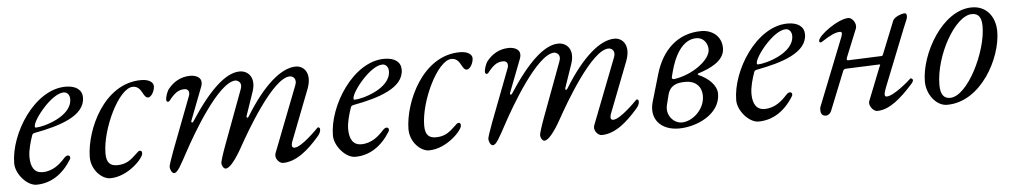

<svg xmlns="http://www.w3.org/2000/svg" viewBox="-32 -632 4565 866"><g transform="rotate(-5 2250.5 -199.0)"><path d="M106 15C171 15 226 -21 266 -86C268 -89 268 -92 268 -94C268 -100 264 -104 258 -104C253 -104 247 -101 240 -93C218 -69 186 -39 138 -39C103 -39 85 -65 85 -112C85 -143 96 -180 106 -209C109 -217 113 -217 121 -219C232 -240 349 -275 349 -359C349 -393 322 -414 275 -414C133 -414 14 -223 14 -89C14 -42 63 15 106 15ZM128 -242C123 -242 121 -242 121 -248C121 -278 209 -389 264 -389C281 -389 291 -374 291 -357C291 -277 158 -242 128 -242Z M440 15C521 15 593 -63 593 -84C593 -91 591 -97 585 -97C577 -97 574 -93 565 -84C539 -60 519 -41 476 -41C447 -41 428 -54 428 -98C428 -208 513 -387 577 -387C599 -387 610 -372 618 -357C625 -344 631 -333 642 -333C656 -333 672 -360 672 -382C672 -399 653 -414 617 -414C447 -414 358 -210 356 -90C355 -28 404 15 440 15Z M729 17C745 17 760 -14 795 -78C831 -145 963 -375 1041 -375C1050 -374 1073 -365 1061 -334L968 -84C954 -46 945 -16 945 -10C945 2 953 17 963 17C979 17 1007 -14 1042 -78C1073 -134 1211 -376 1288 -372C1303 -371 1318 -357 1308 -331L1192 -32C1184 -9 1206 14 1222 14C1285 14 1340 -37 1384 -87C1398 -102 1402 -112 1402 -123C1402 -128 1398 -132 1394 -132C1393 -132 1392 -132 1391 -131C1381 -121 1312 -50 1280 -50C1268 -50 1264 -60 1275 -86L1361 -308C1388 -378 1354 -414 1317 -414C1252 -414 1170 -345 1086 -208C1084 -205 1082 -203 1080 -203C1077 -203 1075 -206 1077 -212L1113 -317C1135 -381 1101 -414 1063 -414C998 -414 921 -339 836 -208C834 -205 832 -203 830 -203C827 -203 825 -206 827 -212L884 -360C900 -402 865 -414 838 -414C793 -413 762 -392 739 -364C730 -353 721 -326 722 -314C723 -308 726 -306 729 -306C732 -306 735 -307 737 -310C769 -352 789 -356 809 -356C825 -356 832 -342 826 -325L734 -84C720 -46 711 -19 711 -13C711 -1 719 17 729 17Z M1549 15C1614 15 1669 -21 1709 -86C1711 -89 1711 -92 1711 -94C1711 -100 1707 -104 1701 -104C1696 -104 1690 -101 1683 -93C1661 -69 1629 -39 1581 -39C1546 -39 1528 -65 1528 -112C1528 -143 1539 -180 1549 -209C1552 -217 1556 -217 1564 -219C1675 -240 1792 -275 1792 -359C1792 -393 1765 -414 1718 -414C1576 -414 1457 -223 1457 -89C1457 -42 1506 15 1549 15ZM1571 -242C1566 -242 1564 -242 1564 -248C1564 -278 1652 -389 1707 -389C1724 -389 1734 -374 1734 -357C1734 -277 1601 -242 1571 -242Z M1883 15C1964 15 2036 -63 2036 -84C2036 -91 2034 -97 2028 -97C2020 -97 2017 -93 2008 -84C1982 -60 1962 -41 1919 -41C1890 -41 1871 -54 1871 -98C1871 -208 1956 -387 2020 -387C2042 -387 2053 -372 2061 -357C2068 -344 2074 -333 2085 -333C2099 -333 2115 -360 2115 -382C2115 -399 2096 -414 2060 -414C1890 -414 1801 -210 1799 -90C1798 -28 1847 15 1883 15Z M2172 17C2188 17 2203 -14 2238 -78C2274 -145 2406 -375 2484 -375C2493 -374 2516 -365 2504 -334L2411 -84C2397 -46 2388 -16 2388 -10C2388 2 2396 17 2406 17C2422 17 2450 -14 2485 -78C2516 -134 2654 -376 2731 -372C2746 -371 2761 -357 2751 -331L2635 -32C2627 -9 2649 14 2665 14C2728 14 2783 -37 2827 -87C2841 -102 2845 -112 2845 -123C2845 -128 2841 -132 2837 -132C2836 -132 2835 -132 2834 -131C2824 -121 2755 -50 2723 -50C2711 -50 2707 -60 2718 -86L2804 -308C2831 -378 2797 -414 2760 -414C2695 -414 2613 -345 2529 -208C2527 -205 2525 -203 2523 -203C2520 -203 2518 -206 2520 -212L2556 -317C2578 -381 2544 -414 2506 -414C2441 -414 2364 -339 2279 -208C2277 -205 2275 -203 2273 -203C2270 -203 2268 -206 2270 -212L2327 -360C2343 -402 2308 -414 2281 -414C2236 -413 2205 -392 2182 -364C2173 -353 2164 -326 2165 -314C2166 -308 2169 -306 2172 -306C2175 -306 2178 -307 2180 -310C2212 -352 2232 -356 2252 -356C2268 -356 2275 -342 2269 -325L2177 -84C2163 -46 2154 -19 2154 -13C2154 -1 2162 17 2172 17Z M3015 15C3095 15 3204 -33 3204 -126C3204 -165 3167 -198 3125 -217C3118 -220 3119 -223 3124 -225C3173 -241 3244 -269 3244 -329C3244 -385 3200 -414 3153 -414C3046 -414 2974 -344 2943 -238L2907 -115C2885 -39 2933 15 3015 15ZM3013 -209C3012 -209 3012 -209 3011 -209C3005 -209 3001 -213 3003 -219L3008 -239C3027 -314 3065 -384 3128 -384C3160 -384 3179 -357 3179 -329C3179 -282 3098 -221 3013 -209ZM3030 -11C2994 -11 2958 -49 2970 -96L2981 -140C2992 -183 3023 -192 3062 -192C3109 -192 3135 -163 3135 -123C3135 -60 3078 -11 3030 -11Z M3375 15C3440 15 3495 -21 3535 -86C3537 -89 3537 -92 3537 -94C3537 -100 3533 -104 3527 -104C3522 -104 3516 -101 3509 -93C3487 -69 3455 -39 3407 -39C3372 -39 3354 -65 3354 -112C3354 -143 3365 -180 3375 -209C3378 -217 3382 -217 3390 -219C3501 -240 3618 -275 3618 -359C3618 -393 3591 -414 3544 -414C3402 -414 3283 -223 3283 -89C3283 -42 3332 15 3375 15ZM3397 -242C3392 -242 3390 -242 3390 -248C3390 -278 3478 -389 3533 -389C3550 -389 3560 -374 3560 -357C3560 -277 3427 -242 3397 -242Z M3681 15C3690 15 3701 7 3705 -4L3776 -181C3780 -187 3785 -188 3788 -188L3940 -194C3947 -194 3943 -191 3939 -181L3880 -32C3874 -17 3892 14 3913 14C3968 14 4022 -33 4078 -96C4080 -99 4085 -105 4085 -110C4085 -115 4080 -119 4076 -119C4075 -119 4074 -119 4073 -118C4063 -108 3993 -47 3961 -47C3949 -47 3950 -59 3960 -86L4065 -350C4075 -374 4083 -391 4083 -397C4083 -409 4082 -414 4072 -414C4062 -414 4028 -403 4020 -386L3961 -239C3959 -233 3956 -231 3954 -231L3802 -225C3799 -225 3793 -226 3797 -237L3849 -365C3857 -386 3837 -415 3819 -415C3770 -414 3681 -348 3679 -324C3679 -318 3681 -316 3685 -316C3688 -316 3691 -318 3694 -320C3730 -344 3756 -356 3776 -356C3789 -356 3784 -341 3778 -327L3659 -27C3657 -23 3657 -19 3657 -13C3657 4 3663 15 3681 15Z M4229 14C4383 14 4483 -176 4483 -296C4483 -362 4445 -414 4378 -414C4244 -414 4138 -224 4138 -99C4138 -41 4180 14 4229 14ZM4245 -16C4218 -16 4202 -34 4202 -78C4202 -210 4299 -384 4376 -384C4410 -384 4419 -359 4419 -324C4419 -211 4325 -16 4245 -16Z"/></g></svg>

Font: EB Garamond
Style: Italic
Weight: 400
Italic angle: -17.2°
Designer: Georg Duffner and Octavio Pardo
Foundry: Georg Duffner
Version: Version 1.000;PS 001.000;hotconv 1.0.88;makeotf.lib2.5.64775